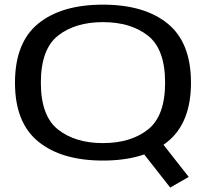

<svg xmlns="http://www.w3.org/2000/svg" viewBox="-20 -702 922 846"><path d="M730 124.5 811.5 77.5 673 -99 588 -56.5ZM433.5 5.5Q616 5.5 718.8 -78Q821.5 -161.5 821.5 -337.5Q821.5 -514.5 718.8 -598Q616 -681.5 433.5 -681.5Q251 -681.5 148.5 -598Q46 -514.5 46 -337.5Q46 -161.5 148.8 -78Q251.5 5.5 433.5 5.5ZM433.5 -71.5Q311.5 -71.5 235.8 -131.2Q160 -191 160 -337.5Q160 -485.5 235.8 -545Q311.5 -604.5 433.5 -604.5Q556 -604.5 631.8 -545Q707.5 -485.5 707.5 -337.5Q707.5 -191 631.8 -131.2Q556 -71.5 433.5 -71.5Z"/></svg>

Font: Anybody Expanded
Style: Regular
Weight: 400
Width: 7
Version: Version 1.113;gftools[0.9.25]